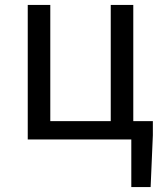

<svg xmlns="http://www.w3.org/2000/svg" viewBox="-20 -563 659 775"><path d="M518 -74V-543H427V-74H183V-543H92V0H510V192H588L597 -17V-74Z"/></svg>

Font: Noto Sans Mono CJK SC Regular
Style: Regular
Weight: 400
Designer: Ryoko NISHIZUKA (kana & ideographs); Paul D. Hunt (Latin, Greek & Cyrillic); Wenlong ZHANG (bopomofo); Sandoll Communica
Foundry: Adobe Systems Incorporated
Version: Version 1.005;PS 1.005;hotconv 1.0.96;makeotf.lib2.5.65012